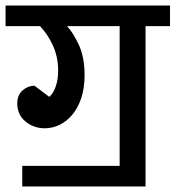

<svg xmlns="http://www.w3.org/2000/svg" viewBox="-30 -653 631 690"><path d="M50 -57H400V-559H211Q232 -537 253 -492.5Q274 -448 274 -383Q274 -336 262 -300.5Q250 -265 230 -241Q210 -217 184.5 -204.5Q159 -192 131 -192Q91 -192 61.5 -216.5Q32 -241 32 -281Q32 -312 51.5 -328.5Q71 -345 94 -345L147 -305Q161 -316 170 -341.5Q179 -367 179 -399Q179 -447 161 -487.5Q143 -528 114 -559H-10V-633H581V-559H493V17H50Z"/></svg>

Font: Ek Mukta Medium
Style: Regular
Weight: 500
Designer: Girish Dalvi and Yashodeep Gholap
Foundry: Ek Type
Version: Version 2.538;PS 1.002;hotconv 16.6.51;makeotf.lib2.5.65220;